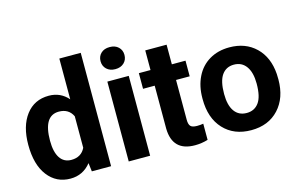

<svg xmlns="http://www.w3.org/2000/svg" viewBox="-94 -984 1904 1227"><g transform="rotate(-15 858.5 -370.0)"><path d="M32.2 -268.1Q32.2 -391.6 87.6 -464.8Q143.1 -538.1 239.3 -538.1Q316.4 -538.1 366.7 -480.5V-750H508.3V0H380.9L374 -56.2Q321.3 9.8 238.3 9.8Q145 9.8 88.6 -63.7Q32.2 -137.2 32.2 -268.1ZM173.3 -257.8Q173.3 -183.6 199.2 -144Q225.1 -104.5 274.4 -104.5Q339.8 -104.5 366.7 -159.7V-368.2Q340.3 -423.3 275.4 -423.3Q173.3 -423.3 173.3 -257.8Z M766.6 0H625V-528.3H766.6ZM616.7 -665Q616.7 -696.8 637.9 -717.3Q659.2 -737.8 695.8 -737.8Q731.9 -737.8 753.4 -717.3Q774.9 -696.8 774.9 -665Q774.9 -632.8 753.2 -612.3Q731.4 -591.8 695.8 -591.8Q660.2 -591.8 638.4 -612.3Q616.7 -632.8 616.7 -665Z M1051.8 -658.2V-528.3H1142.1V-424.8H1051.8V-161.1Q1051.8 -131.8 1063 -119.1Q1074.2 -106.4 1106 -106.4Q1129.4 -106.4 1147.5 -109.9V-2.9Q1106 9.8 1062 9.8Q913.6 9.8 910.6 -140.1V-424.8H833.5V-528.3H910.6V-658.2Z M1184.1 -269Q1184.1 -347.7 1214.4 -409.2Q1244.6 -470.7 1301.5 -504.4Q1358.4 -538.1 1433.6 -538.1Q1540.5 -538.1 1608.2 -472.7Q1675.8 -407.2 1683.6 -294.9L1684.6 -258.8Q1684.6 -137.2 1616.7 -63.7Q1548.8 9.8 1434.6 9.8Q1320.3 9.8 1252.2 -63.5Q1184.1 -136.7 1184.1 -262.7ZM1325.2 -258.8Q1325.2 -183.6 1353.5 -143.8Q1381.8 -104 1434.6 -104Q1485.8 -104 1514.6 -143.3Q1543.5 -182.6 1543.5 -269Q1543.5 -342.8 1514.6 -383.3Q1485.8 -423.8 1433.6 -423.8Q1381.8 -423.8 1353.5 -383.5Q1325.2 -343.3 1325.2 -258.8Z"/></g></svg>

Font: SteelSelectRoboto
Style: Roboto-Bold
Weight: 700
Designer: Google
Version: Version 2.137; 2017